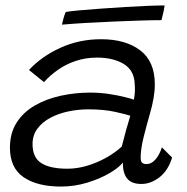

<svg xmlns="http://www.w3.org/2000/svg" viewBox="-20 -674 688 705"><path d="M203.5 11Q117 11 66.8 -23.2Q16.5 -57.5 16.5 -131.5Q16.5 -185.5 41.2 -224Q66 -262.5 108.2 -286.8Q150.5 -311 203.2 -322.5Q256 -334 311.5 -334Q347 -334 381 -328.8Q415 -323.5 439.8 -317.2Q464.5 -311 471.5 -308Q474.5 -322.5 475.2 -336.8Q476 -351 474.5 -368Q472 -417 433.2 -439.8Q394.5 -462.5 336.5 -462.5Q294.5 -462.5 258 -450.2Q221.5 -438 192.2 -417.2Q163 -396.5 141.5 -372.5L86.5 -417Q132 -466.5 201.2 -498.2Q270.5 -530 351 -530Q441 -530 494.8 -489.2Q548.5 -448.5 548.5 -364Q548.5 -341 543.8 -313.2Q539 -285.5 530.5 -256.5Q518 -213 507.2 -169.8Q496.5 -126.5 496.5 -95.5Q496.5 -80.5 502.2 -76Q508 -71.5 518.5 -71.5Q535.5 -71.5 550.2 -87.8Q565 -104 574.5 -133L612 -95.5Q597 -47 565.2 -22.8Q533.5 1.5 499 1.5Q463.5 1.5 447.2 -18Q431 -37.5 431 -77Q415.5 -57.5 380.5 -37.2Q345.5 -17 299.2 -3Q253 11 203.5 11ZM227.5 -54.5Q263 -54.5 299.2 -65.2Q335.5 -76 368.5 -94.2Q401.5 -112.5 427 -135.5Q436 -171.5 443.5 -198.2Q451 -225 458.5 -249Q444.5 -254 403 -263.2Q361.5 -272.5 304 -272.5Q267.5 -272.5 231.5 -265Q195.5 -257.5 165.5 -241.8Q135.5 -226 117.5 -201.8Q99.5 -177.5 99.5 -145Q99.5 -95.5 131.8 -75Q164 -54.5 227.5 -54.5ZM573 -600Q539.5 -600 493.5 -598.5Q447.5 -597 396.5 -594.8Q345.5 -592.5 296.2 -589.8Q247 -587 207.5 -583.5Q210 -595 213.5 -607.8Q217 -620.5 221.5 -630Q237.5 -633 271.5 -636Q305.5 -639 349 -642.2Q392.5 -645.5 437.8 -648.2Q483 -651 521.8 -652.5Q560.5 -654 584.5 -654Q584 -648.5 580.8 -632.5Q577.5 -616.5 573 -600Z"/></svg>

Font: Grandstander Thin Light
Style: Italic
Weight: 300
Italic angle: -15°
Version: Version 1.200